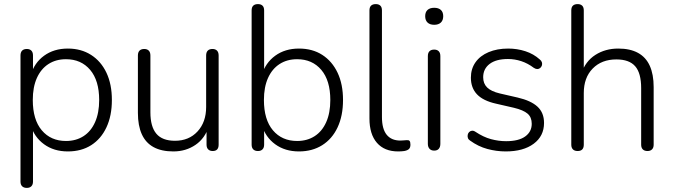

<svg xmlns="http://www.w3.org/2000/svg" viewBox="-20 -731 3288 937"><path d="M111 186Q96 186 88 178Q80 170 80 155V-460Q80 -476 88 -484Q96 -492 111 -492Q125 -492 133 -484Q141 -476 141 -460V-358L130 -364Q147 -424 195 -459Q243 -494 311 -494Q376 -494 424.5 -463Q473 -432 499.5 -376Q526 -320 526 -243Q526 -166 499.5 -109.5Q473 -53 425 -22.5Q377 8 311 8Q243 8 195 -27Q147 -62 130 -120H141V155Q141 170 133 178Q125 186 111 186ZM302 -43Q351 -43 387.5 -66.5Q424 -90 444 -135Q464 -180 464 -243Q464 -338 420 -390Q376 -442 302 -442Q253 -442 216.5 -418.5Q180 -395 160 -350.5Q140 -306 140 -243Q140 -147 184 -95Q228 -43 302 -43Z M826 8Q768 8 729.5 -13Q691 -34 672 -76Q653 -118 653 -180V-460Q653 -476 661 -484Q669 -492 684 -492Q698 -492 706 -484Q714 -476 714 -460V-183Q714 -113 743 -78.5Q772 -44 834 -44Q902 -44 944 -89.5Q986 -135 986 -209V-460Q986 -476 994 -484Q1002 -492 1017 -492Q1031 -492 1039 -484Q1047 -476 1047 -460V-25Q1047 6 1018 6Q1004 6 996 -2Q988 -10 988 -25V-124L1000 -117Q981 -56 934 -24Q887 8 826 8Z M1439 8Q1371 8 1323 -27Q1275 -62 1258 -121L1269 -127V-25Q1269 -10 1261 -2Q1253 6 1239 6Q1224 6 1216 -2Q1208 -10 1208 -25V-680Q1208 -696 1216 -703.5Q1224 -711 1239 -711Q1253 -711 1261 -703.5Q1269 -696 1269 -680V-365H1258Q1275 -424 1323 -459Q1371 -494 1439 -494Q1505 -494 1553 -463Q1601 -432 1627.5 -376Q1654 -320 1654 -243Q1654 -166 1627.5 -109.5Q1601 -53 1552.5 -22.5Q1504 8 1439 8ZM1430 -43Q1479 -43 1515.5 -66.5Q1552 -90 1572 -135Q1592 -180 1592 -243Q1592 -338 1548 -390Q1504 -442 1430 -442Q1381 -442 1344.5 -418.5Q1308 -395 1288 -350.5Q1268 -306 1268 -243Q1268 -147 1312 -95Q1356 -43 1430 -43Z M1923 8Q1856 8 1819.5 -34Q1783 -76 1783 -153V-680Q1783 -696 1791 -703.5Q1799 -711 1814 -711Q1828 -711 1836 -703.5Q1844 -696 1844 -680V-160Q1844 -102 1867 -73.5Q1890 -45 1934 -45Q1944 -45 1951 -46Q1958 -47 1965 -47Q1974 -48 1978.5 -43.5Q1983 -39 1983 -25Q1983 -11 1976 -4Q1969 3 1953 6Q1946 7 1938.5 7.5Q1931 8 1923 8Z M2099 4Q2084 4 2076 -5Q2068 -14 2068 -29V-457Q2068 -473 2076 -481Q2084 -489 2099 -489Q2113 -489 2121 -481Q2129 -473 2129 -457V-29Q2129 -14 2121.5 -5Q2114 4 2099 4ZM2099 -610Q2078 -610 2066.5 -621Q2055 -632 2055 -652Q2055 -672 2066.5 -682.5Q2078 -693 2099 -693Q2120 -693 2131.5 -682.5Q2143 -672 2143 -652Q2143 -632 2131.5 -621Q2120 -610 2099 -610Z M2448 8Q2403 8 2358.5 -4Q2314 -16 2274 -45Q2266 -50 2263.5 -57.5Q2261 -65 2262.5 -73Q2264 -81 2269.5 -86.5Q2275 -92 2283 -93Q2291 -94 2300 -88Q2339 -62 2376 -52Q2413 -42 2450 -42Q2511 -42 2543 -65Q2575 -88 2575 -127Q2575 -159 2554.5 -176.5Q2534 -194 2488 -205L2401 -225Q2338 -239 2308 -270.5Q2278 -302 2278 -352Q2278 -395 2300.5 -427Q2323 -459 2364.5 -476.5Q2406 -494 2460 -494Q2504 -494 2544 -481Q2584 -468 2614 -441Q2622 -435 2624.5 -427Q2627 -419 2624.5 -411.5Q2622 -404 2616 -399Q2610 -394 2602 -394Q2594 -394 2585 -400Q2556 -422 2524 -432.5Q2492 -443 2459 -443Q2401 -443 2369.5 -419Q2338 -395 2338 -354Q2338 -323 2357.5 -304Q2377 -285 2419 -275L2506 -255Q2571 -240 2603 -210.5Q2635 -181 2635 -131Q2635 -67 2584.5 -29.5Q2534 8 2448 8Z M2799 6Q2784 6 2776 -2Q2768 -10 2768 -25V-680Q2768 -696 2776 -703.5Q2784 -711 2799 -711Q2813 -711 2821 -703.5Q2829 -696 2829 -680V-372H2817Q2837 -432 2885.5 -463Q2934 -494 2997 -494Q3055 -494 3093.5 -473Q3132 -452 3151 -410Q3170 -368 3170 -306V-25Q3170 -10 3162 -2Q3154 6 3140 6Q3125 6 3117 -2Q3109 -10 3109 -25V-301Q3109 -374 3080 -407.5Q3051 -441 2988 -441Q2916 -441 2872.5 -396.5Q2829 -352 2829 -277V-25Q2829 6 2799 6Z"/></svg>

Font: Nunito ExtraLight Light
Style: Regular
Weight: 300
Version: Version 3.602